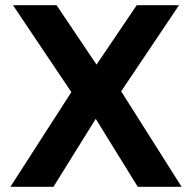

<svg xmlns="http://www.w3.org/2000/svg" viewBox="-20 -720 740 740"><path d="M255 -365 30 -700H198L352 -471L507 -700H670L447 -368L680 0H511L349 -262L186 0H20Z"/></svg>

Font: Golos Text DemiBold
Style: Regular
Weight: 600
Designer: A.Korolkova, Vitaly Kuzmin
Foundry: ParaType Ltd
Version: Version 2.002